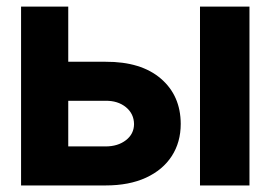

<svg xmlns="http://www.w3.org/2000/svg" viewBox="-20 -566 826 586"><path d="M138.9 -377.5H302.1Q410.4 -378 470.9 -326.1Q531.3 -274.2 531.6 -188.1Q531.6 -131.9 504.2 -89.6Q476.9 -47.4 425.6 -23.7Q374.3 0 302.1 0H44.3V-545.9H188.3V-119.1H302.1Q339.7 -119.1 364.3 -138.1Q388.8 -157 389.1 -187.1Q388.8 -218.8 364.3 -238.9Q339.7 -258.9 302.1 -258.4H138.9ZM590.4 0V-545.9H741.4V0Z"/></svg>

Font: Inter Tight
Style: Regular
Weight: 400
Designer: Rasmus Andersson
Foundry: rsms
Version: Version 3.002